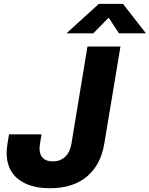

<svg xmlns="http://www.w3.org/2000/svg" viewBox="-20 -970 778 1000"><path d="M240.2 10.3Q134.3 10.3 74.5 -37.4Q14.6 -85 14.6 -174.3Q14.6 -182.1 15.4 -192.1Q16.1 -202.1 18.8 -220.5Q21.5 -238.8 26.9 -270.5H196.3Q191.4 -241.7 189.2 -227.1Q187 -212.4 186.5 -206.5Q186 -200.7 186 -196.8Q186 -163.6 203.9 -146.5Q221.7 -129.4 254.9 -129.4Q293 -129.4 318.6 -152.6Q344.2 -175.8 352.1 -221.7L435.5 -727.5H607.4L523.4 -222.7Q504.9 -110.8 432.4 -50.3Q359.9 10.3 240.2 10.3ZM465.8 -796.4H328.1L328.6 -798.8L494.6 -949.7H620.6L738.3 -798.8L737.8 -796.4H599.6L545.9 -877.9Z"/></svg>

Font: Inter 20pt ExtraBold
Style: Italic
Weight: 800
Italic angle: -9.3988°
Version: Version 4.001;git-66647c0bb